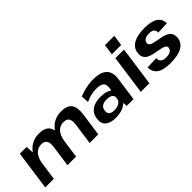

<svg xmlns="http://www.w3.org/2000/svg" viewBox="92 -1612 2481 2481"><g transform="rotate(-45 1332.0 -372.0)"><path d="M885.7 -291.8Q895.7 -363.5 873.9 -397Q852.2 -430.5 795.2 -430.5Q727.8 -430.5 685.7 -382.1Q643.6 -333.7 629.7 -239.8L560.9 -158.3L570.4 -227.9Q592 -383 670.4 -466.5Q748.9 -550.1 874.7 -550.1Q980 -550.1 1021.9 -493.2Q1063.7 -436.3 1046.7 -314.5L1002.3 0H844.4ZM108.9 -540H233L242.9 -373.3L190.3 0H32.9ZM480.2 -291.8Q490.2 -363.5 467.9 -397Q445.7 -430.5 389.2 -430.5Q322.3 -430.5 280 -382.1Q237.6 -333.7 223.7 -239.8L155.4 -158.3L165.9 -227.9Q189.5 -385 267.2 -467.5Q344.9 -550.1 468.2 -550.1Q573.6 -550.1 615.7 -493.2Q657.8 -436.3 640.7 -314.5L596.3 0H438.9Z M1510.2 -194.6 1528.4 -324.2Q1536.9 -383.5 1505.6 -409.9Q1474.3 -436.3 1397.3 -436.3Q1349.9 -436.3 1300.4 -424.1Q1250.9 -411.9 1204.8 -389L1197.7 -496.2Q1232.4 -511.6 1276.4 -523.9Q1320.4 -536.1 1366.8 -543.1Q1413.3 -550.1 1453.9 -550.1Q1589.5 -550.1 1648.5 -494Q1707.5 -437.9 1691.9 -324.2L1646.1 0H1521.5ZM1312.8 10.1Q1217.9 10.1 1170.3 -31.2Q1122.6 -72.5 1132.6 -146.6L1134.6 -165.7Q1145.1 -240.3 1205.2 -281.9Q1265.4 -323.4 1363.8 -323.4Q1466.6 -323.4 1519.7 -283.1Q1572.8 -242.8 1562.3 -169.2L1559.4 -148.6Q1549.4 -73.5 1484 -31.7Q1418.6 10.1 1312.8 10.1ZM1368.8 -72.4Q1424.2 -72.4 1459.9 -94.7Q1495.5 -116.9 1500.5 -155L1501.9 -165.8Q1507.4 -202.4 1479.9 -222.9Q1452.4 -243.5 1397.5 -243.5Q1347 -243.5 1316.2 -224.1Q1285.5 -204.8 1279.6 -162.9L1278.6 -153Q1272.7 -115 1296.9 -93.7Q1321.2 -72.4 1368.8 -72.4Z M2012.3 -540 1936.3 0H1778.9L1854.9 -540ZM2049.5 -753.9 2028.3 -607.4H1857.8L1878.5 -753.9Z M2317.5 10.1Q2188.6 10.1 2127.9 -30.9Q2067.3 -72 2064.2 -160.6L2227.7 -167.3Q2227.7 -122.6 2251.9 -102.1Q2276.1 -81.5 2328 -81.5Q2374.9 -81.5 2403.8 -97.8Q2432.7 -114.1 2436.6 -144.2Q2440.6 -170.5 2422.8 -184.3Q2405 -198.2 2373.5 -205.6Q2341.9 -213 2304.1 -219.5Q2266.3 -226 2228.8 -234.7Q2191.2 -243.5 2160.9 -261Q2130.6 -278.6 2115.4 -308.6Q2100.1 -338.6 2107.1 -388.7Q2118.6 -468.4 2191.9 -509.5Q2265.1 -550.6 2397.5 -550.6Q2519.9 -550.6 2581.4 -510Q2642.9 -469.5 2645 -388.8L2480 -381.7Q2483 -419.8 2459.2 -439.4Q2435.5 -459 2388.5 -459Q2341.2 -459 2313 -442.5Q2284.8 -425.9 2280.4 -394.3Q2276.5 -368.6 2294.3 -354.5Q2312.1 -340.4 2343.6 -332.2Q2375.1 -324 2412.9 -318.3Q2450.7 -312.6 2488 -303.3Q2525.3 -294 2555.1 -276.5Q2584.9 -259 2600.4 -228.4Q2615.9 -197.9 2608.9 -149.4Q2597.4 -70.6 2524.1 -30.2Q2450.9 10.1 2317.5 10.1Z"/></g></svg>

Font: Pathway Extreme 8pt Thin 12pt
Style: Italic
Weight: 100
Italic angle: -8°
Version: Version 1.001;gftools[0.9.26]